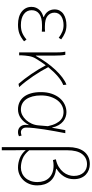

<svg xmlns="http://www.w3.org/2000/svg" viewBox="553 -1400 1045 2192"><g transform="rotate(90 1076.0 -304.5)"><path d="M263 13Q167 13 113 -30Q59 -73 59 -141Q59 -171 69 -193.5Q79 -216 95 -233Q111 -250 131.5 -260.5Q152 -271 174 -277V-282Q132 -299 110 -331Q88 -363 88 -405Q88 -438 102 -463.5Q116 -489 141 -506Q166 -523 198.5 -531.5Q231 -540 269 -540Q317 -540 356 -523.5Q395 -507 430 -480L412 -452Q377 -478 343 -492.5Q309 -507 267 -507Q238 -507 212.5 -500.5Q187 -494 167.5 -481.5Q148 -469 136.5 -449.5Q125 -430 125 -403Q125 -356 161.5 -325Q198 -294 282 -294Q297 -294 309.5 -294Q322 -294 342 -296V-259Q319 -261 302 -261Q285 -261 266 -261Q182 -261 139.5 -230Q97 -199 97 -143Q97 -86 143 -53Q189 -20 267 -20Q316 -20 353 -34.5Q390 -49 432 -84L452 -56Q407 -19 364.5 -3Q322 13 263 13Z M938 7Q912 -22 883 -60Q854 -98 825.5 -139.5Q797 -181 771.5 -223.5Q746 -266 726 -304Q687 -253 648 -188Q628 -155 621 -112.5Q614 -70 612 -24V0H579V-396Q579 -428 578 -462Q577 -496 570 -527H606Q611 -509 613 -475.5Q615 -442 615 -409V-191H619Q652 -252 692.5 -309Q733 -366 776.5 -412.5Q820 -459 864 -492.5Q908 -526 947 -540L951 -504Q905 -486 853 -442Q801 -398 747 -332Q767 -293 793 -249.5Q819 -206 848.5 -162.5Q878 -119 910 -77.5Q942 -36 975 0Z M1228 13Q1185 13 1149 -3.5Q1113 -20 1087 -52.5Q1061 -85 1046.5 -134Q1032 -183 1032 -249Q1032 -318 1051 -372.5Q1070 -427 1101.5 -464Q1133 -501 1174.5 -520.5Q1216 -540 1261 -540Q1288 -540 1315 -531Q1342 -522 1366 -502.5Q1390 -483 1408.5 -452Q1427 -421 1437 -376H1439L1466 -527H1501Q1490 -470 1478.5 -408Q1467 -346 1458 -286.5Q1449 -227 1443 -173.5Q1437 -120 1437 -79Q1437 -53 1452.5 -36.5Q1468 -20 1490 -20Q1500 -20 1510 -22.5Q1520 -25 1528 -28L1536 2Q1528 6 1516 9.5Q1504 13 1487 13Q1447 13 1422.5 -18Q1398 -49 1409 -109H1406Q1339 13 1228 13ZM1231 -20Q1264 -20 1295 -36Q1326 -52 1351 -79.5Q1376 -107 1392.5 -144Q1409 -181 1412 -222L1421 -328Q1408 -387 1389 -422.5Q1370 -458 1348 -476.5Q1326 -495 1303 -501Q1280 -507 1260 -507Q1223 -507 1188.5 -490Q1154 -473 1128 -440Q1102 -407 1086 -359Q1070 -311 1070 -249Q1070 -197 1081 -154.5Q1092 -112 1112.5 -82Q1133 -52 1163 -36Q1193 -20 1231 -20Z M1696 -115Q1741 -59 1792 -39.5Q1843 -20 1893 -20Q1927 -20 1957.5 -33Q1988 -46 2010.5 -70.5Q2033 -95 2046 -130Q2059 -165 2059 -208Q2059 -248 2047.5 -282Q2036 -316 2012.5 -340.5Q1989 -365 1954 -379Q1919 -393 1871 -393Q1856 -393 1840 -391.5Q1824 -390 1808 -386L1799 -419Q1850 -430 1886 -452.5Q1922 -475 1945 -503.5Q1968 -532 1978.5 -563.5Q1989 -595 1989 -624Q1989 -662 1978 -690.5Q1967 -719 1949 -737.5Q1931 -756 1907 -765.5Q1883 -775 1856 -775Q1783 -775 1739.5 -719Q1696 -663 1696 -548ZM1660 -562Q1660 -615 1672 -660Q1684 -705 1708 -737.5Q1732 -770 1768.5 -788.5Q1805 -807 1854 -807Q1888 -807 1919 -795.5Q1950 -784 1974 -761.5Q1998 -739 2012 -704.5Q2026 -670 2026 -625Q2026 -562 1995 -512Q1964 -462 1908 -427V-422Q2001 -412 2049 -354.5Q2097 -297 2097 -207Q2097 -157 2080.5 -116.5Q2064 -76 2036.5 -47.5Q2009 -19 1972 -3Q1935 13 1894 13Q1840 13 1788 -7Q1736 -27 1694 -75Q1696 -5 1696 60.5Q1696 126 1696 198H1660Z"/></g></svg>

Font: SpoqaHanSans
Style: Thin
Weight: 250
Designer: [Spoqa Han Sans] Dong-huui Kim \uAE40 \uB3D9 \uD718   [Noto Sans] Ryoko NISHIZUKA \u897F \u585A \u6DBC \u5B50  (kana & i
Foundry: Spoqa (http://bi.spoqa.com)
Version: Version 1.004;PS 1.004;hotconv 1.0.82;makeotf.lib2.5.63406